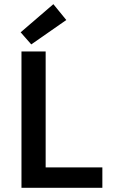

<svg xmlns="http://www.w3.org/2000/svg" viewBox="-20 -901 542 921"><path d="M83 0V-654H199V-98H471V0ZM130 -688 79 -746 236 -881 298 -805Z"/></svg>

Font: TT Toshiba Sans Medium
Style: Regular
Weight: 500
Designer: Paul D. Hunt
Foundry: Toshiba Corporation
Version: Version 2.020;PS 2.000;hotconv 1.0.86;makeotf.lib2.5.63406